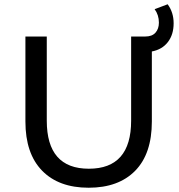

<svg xmlns="http://www.w3.org/2000/svg" viewBox="-20 -871 839 899"><path d="M793 -762Q793 -709 766 -674Q739 -639 691 -630V-302Q691 -151 613 -71.5Q535 8 395 8Q255 8 177 -72Q99 -152 99 -302V-700H199V-306Q199 -81 396 -81Q594 -81 594 -306V-700H660Q692 -700 708 -718Q724 -736 724 -765Q724 -801 704 -828L765 -851Q793 -813 793 -762Z"/></svg>

Font: Montserrat
Style: Regular
Weight: 500
Designer: Julieta Ulanovsky
Foundry: Julieta Ulanovsky
Version: Version 7.200;PS 007.200;hotconv 1.0.88;makeotf.lib2.5.64775